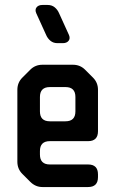

<svg xmlns="http://www.w3.org/2000/svg" viewBox="-20 -746 465 774"><path d="M102 -13Q123 8 151 8H335Q375 8 375 -32V-43Q375 -83 335 -83H181Q141 -83 141 -123V-137Q141 -177 181 -177H335Q375 -177 375 -217V-384Q375 -413 355 -433L323 -465Q303 -485 274 -485H151Q122 -485 102 -465L70 -433Q50 -413 50 -384V-94Q50 -65 70 -45ZM141 -297V-355Q141 -395 181 -395H244Q284 -395 284 -355V-297Q284 -257 244 -257H181Q141 -257 141 -297ZM166 -605Q172 -591 183.5 -581.5Q195 -572 212 -572H233Q249 -572 256.5 -581.5Q264 -591 258 -605L218 -693Q212 -707 200.5 -716.5Q189 -726 172 -726H151Q135 -726 127.5 -716.5Q120 -707 126 -693Z"/></svg>

Font: WDXL Lubrifont JP N
Style: Regular
Weight: 400
Designer: [WDXL Lubrifont] Copyright 2020-2022 (c) NightFurySL2001, Skr-ZERO; [ZCOOL QingKe HuangYou] Copyright 2018-2022 (c) The 
Version: Version 2.001;hotconv 1.1.1;makeotfexe 2.6.0